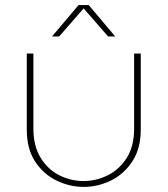

<svg xmlns="http://www.w3.org/2000/svg" viewBox="-20 -720 657 753"><path d="M308 13Q253 13 201.5 -12Q150 -37 117.5 -87Q85 -137 85 -211V-510H111V-215Q111 -147 139.5 -101Q168 -55 213 -32.5Q258 -10 307 -10Q358 -10 403.5 -33Q449 -56 477.5 -101.5Q506 -147 506 -215V-510H532V-211Q532 -137 499 -87Q466 -37 415 -12Q364 13 308 13ZM184 -577 288 -700H328L432 -577H404L308 -687L212 -577Z"/></svg>

Font: MuseoModerno SemiBold Thin
Style: Regular
Weight: 250
Version: Version 1.001